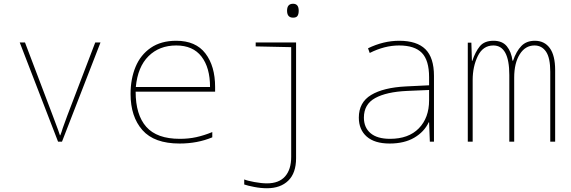

<svg xmlns="http://www.w3.org/2000/svg" viewBox="-20 -754 3040 1022"><path d="M85 -528H113L261 -138L289 -63Q294 -47 299 -34H301Q308 -51 314 -72Q328 -112 338 -138L487 -528H515L310 0H289Z M675 -254Q675 -334 701.5 -398Q728 -462 782.5 -499.5Q837 -537 918 -537Q1022 -537 1073.5 -469.5Q1125 -402 1125 -291V-266H702Q702 -143 758.5 -79Q815 -15 937 -15Q984 -15 1025 -24Q1066 -33 1110 -51V-23Q1031 10 936 10Q801 10 738 -61.5Q675 -133 675 -254ZM1098 -291Q1098 -394 1052.5 -453Q1007 -512 918 -512Q828 -512 770.5 -455Q713 -398 703 -291Z M1508 -697Q1508 -734 1540 -734Q1570 -734 1570 -697Q1570 -680 1564 -670Q1558 -660 1540 -660Q1508 -660 1508 -697ZM1280 228V201Q1296 208 1334 215Q1372 222 1401 222Q1465 222 1497.5 185Q1530 148 1530 81V-503L1341 -507V-528H1556V88Q1556 167 1514.5 207.5Q1473 248 1401 248Q1368 248 1332.5 241Q1297 234 1280 228Z M1890 -128Q1890 -209 1955.5 -248.5Q2021 -288 2141 -294L2264 -300V-343Q2264 -433 2225.5 -472.5Q2187 -512 2104 -512Q2027 -512 1948 -472L1939 -497Q2021 -537 2105 -537Q2199 -537 2244.5 -492Q2290 -447 2290 -350V0H2268L2264 -103H2262Q2238 -52 2185 -21Q2132 10 2054 10Q1974 10 1932 -27Q1890 -64 1890 -128ZM2264 -220V-275L2146 -270Q2037 -265 1977 -232Q1917 -199 1917 -128Q1917 -75 1952.5 -45Q1988 -15 2056 -15Q2155 -15 2209.5 -71Q2264 -127 2264 -220Z M2470 -527H2489L2492 -430H2494Q2510 -478 2534 -507.5Q2558 -537 2607 -537Q2654 -537 2678 -507.5Q2702 -478 2708 -431H2711Q2728 -481 2755 -509Q2782 -537 2827 -537Q2878 -537 2906.5 -498Q2935 -459 2935 -381V0H2909V-372Q2909 -446 2886.5 -479Q2864 -512 2825 -512Q2776 -512 2746.5 -465Q2717 -418 2717 -341V0H2691V-355Q2691 -512 2606 -512Q2551 -512 2523.5 -456Q2496 -400 2496 -328V0H2470Z"/></svg>

Font: Noto Sans Mono UI Thin
Style: Regular
Weight: 250
Monospace: yes
Designer: Monotype Design team
Foundry: Monotype Imaging Inc.
Version: Version 1.000